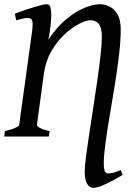

<svg xmlns="http://www.w3.org/2000/svg" viewBox="-20 -650 610 914"><path d="M456.1 -629.9Q478 -629.9 500.7 -619.1Q523.4 -608.4 539.1 -582.3Q554.7 -556.2 554.7 -508.8Q554.7 -456.5 546.6 -388.2Q538.6 -319.8 526.4 -245.1Q514.2 -170.4 502.2 -99.1Q490.2 -27.8 482.2 30.8Q474.1 89.4 474.1 125Q474.1 159.2 480.2 167.5Q486.3 175.8 495.1 175.8Q516.1 175.8 554.7 159.7L564 182.6Q519.5 209 482.4 226.6Q445.3 244.1 424.8 244.1Q407.7 244.1 395.5 226.3Q383.3 208.5 383.3 165Q383.3 142.6 389.2 96.9Q395 51.3 404.3 -9.3Q413.6 -69.8 423.8 -136.7Q434.1 -203.6 443.4 -268.1Q452.6 -332.5 458.7 -387Q464.8 -441.4 464.8 -476.1Q464.8 -518.6 450.2 -536.1Q435.5 -553.7 410.2 -553.7Q390.1 -553.7 356.7 -536.6Q323.2 -519.5 287.6 -486.6Q252 -453.6 224.6 -406.7Q197.3 -359.9 189 -299.8L155.8 -55.7V-54.7Q155.8 -48.8 171.1 -40.5Q186.5 -32.2 215.8 -25.9L212.4 0H0L3.4 -25.9Q34.2 -32.7 52.2 -41Q70.3 -49.3 71.3 -55.7L132.3 -497.1Q135.3 -518.6 135.3 -533.2Q135.7 -550.8 130.1 -557.6Q124.5 -564.5 111.8 -564.5Q102.5 -564.5 89.1 -561.5Q75.7 -558.6 57.1 -553.2L50.8 -585Q102.1 -604 144.8 -616.9Q187.5 -629.9 203.1 -629.9Q215.8 -629.9 220 -615.5Q224.1 -601.1 224.1 -578.1Q224.1 -561.5 220.5 -526.1Q216.8 -490.7 210 -460.4Q250.5 -521.5 295.4 -558.6Q340.3 -595.7 382.3 -612.8Q424.3 -629.9 456.1 -629.9Z"/></svg>

Font: Gentium Book Plus
Style: Italic
Weight: 400
Italic angle: -8°
Designer: Victor Gaultney, Annie Olsen, Iska Routamaa, Becca Hirsbrunner
Foundry: SIL International
Version: Version 6.101